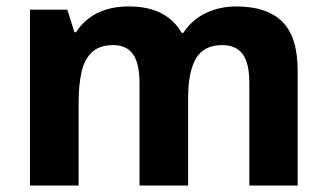

<svg xmlns="http://www.w3.org/2000/svg" viewBox="-20 -576 1015 596"><path d="M714 -556Q808 -556 856 -509Q904 -462 904 -356V0H754V-318Q754 -381 733 -408.5Q712 -436 670 -436Q612 -436 588 -394Q564 -352 564 -273V0H413V-318Q413 -379 393 -407.5Q373 -436 331 -436Q290 -436 266.5 -415Q243 -394 233.5 -354Q224 -314 224 -256V0H73V-546H189L211 -476H216Q232 -501 255.5 -519Q279 -537 310 -546.5Q341 -556 379 -556Q440 -556 480.5 -535Q521 -514 544 -474H549Q576 -515 619 -535.5Q662 -556 714 -556Z"/></svg>

Font: Noto Sans Cherokee
Style: Regular
Weight: 400
Designer: Monotype Design Team
Foundry: Monotype Imaging Inc.
Version: Version 2.001